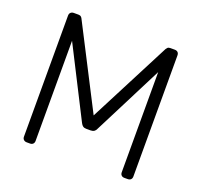

<svg xmlns="http://www.w3.org/2000/svg" viewBox="-122 -838 1024 976"><g transform="rotate(20 390.0 -350.0)"><path d="M117 0Q107 0 100.5 -6Q94 -12 94 -22V-677Q94 -688 100.5 -694Q107 -700 117 -700H142Q152 -700 157 -695Q162 -690 163 -687L390 -245L618 -687Q620 -690 624.5 -695Q629 -700 639 -700H663Q674 -700 680 -694Q686 -688 686 -677V-22Q686 -12 680 -6Q674 0 663 0H645Q635 0 629 -6Q623 -12 623 -22V-564L432 -188Q428 -178 420.5 -173Q413 -168 401 -168H379Q367 -168 360 -173Q353 -178 348 -188L157 -564V-22Q157 -12 151 -6Q145 0 135 0Z"/></g></svg>

Font: Rubik Light
Style: Regular
Weight: 300
Designer: Hubert and Fischer
Foundry: Hubert and Fischer
Version: Version 2.300;gftools[0.9.30]